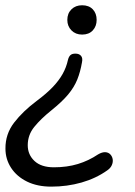

<svg xmlns="http://www.w3.org/2000/svg" viewBox="-42 -510 505 719"><path d="M150 188.9Q97.8 188.9 59.2 170Q20.7 151 -0.4 118.6Q-21.6 86.1 -21.6 46.7Q-22.1 -7.8 10.7 -50.6Q43.5 -93.3 95.4 -132.1Q132 -159.4 155.4 -183.9Q178.7 -208.3 192.5 -233Q206.4 -257.7 212.4 -285.4Q215.3 -297.4 221.5 -303.3Q227.7 -309.2 240.3 -309.2Q254.4 -309.2 261.4 -300.9Q268.5 -292.6 265 -276.6Q259 -241.2 247.4 -212.2Q235.7 -183.2 213.1 -156.1Q190.4 -128.9 150.8 -97.1Q110.4 -64.7 86.2 -34.6Q61.9 -4.5 61.9 33.9Q61.9 69.3 87.2 92.9Q112.4 116.5 159.9 116.5Q209 116.5 249.5 104.2Q290 91.9 325.4 68.1Q340.5 59.3 352.3 59.9Q364 60.6 371.1 68.1Q378.2 75.6 380 86.3Q381.7 97.1 376.8 108.3Q372 119.5 359.8 127.9Q317.5 158 263.4 173.5Q209.4 188.9 150 188.9ZM265.5 -380.5Q241.1 -380.5 225.6 -396.2Q210.1 -411.9 210.1 -435.4Q210.1 -459.9 225.6 -475.1Q241.1 -490.3 265.5 -490.3Q291 -490.3 305.5 -475.1Q319.9 -459.9 319.9 -435.4Q319.9 -411.9 305.5 -396.2Q291 -380.5 265.5 -380.5Z"/></svg>

Font: Nunito ExtraLight
Style: Italic
Weight: 200
Italic angle: -9°
Designer: Vernon Adams
Foundry: Vernon Adams
Version: Version 3.602